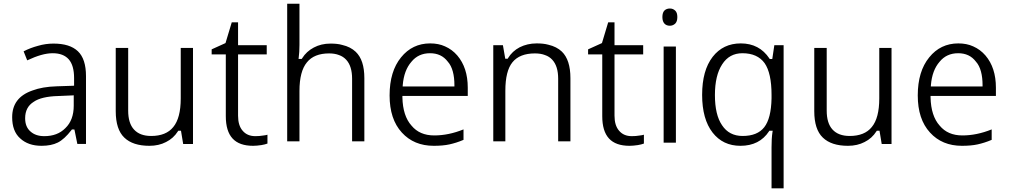

<svg xmlns="http://www.w3.org/2000/svg" viewBox="-20 -780 5467 1040"><path d="M445.8 -367.7C445.8 -429.7 431.2 -474.6 401.9 -502.4C372.6 -530.3 328.6 -543.9 270 -543.9C241.7 -543.9 213.4 -540 185.5 -531.7C158.2 -524.4 132.3 -514.6 107.9 -502L127.4 -453.1C181.6 -478.5 226.1 -491.7 265.6 -491.7C304.2 -491.7 333 -480.5 352.5 -458.5C371.6 -436.5 381.3 -402.8 381.3 -357.4V-323.2V-315.9L374 -315.4L287.1 -312.5C234.9 -311 190.9 -303.2 156.2 -290C81.5 -264.2 45.9 -215.8 45.9 -145C45.9 -94.7 60.1 -56.6 88.9 -30.8C117.7 -3.9 156.2 9.8 205.1 9.8C240.2 9.8 269.5 3.9 293 -7.8C316.4 -19.5 341.3 -42 367.2 -75.7L369.6 -78.6H373H377H382.8L384.3 -72.8L398.9 -0.5H445.8ZM145.5 -67.4C126 -84 116.2 -107.9 116.2 -139.6C116.2 -179.7 131.8 -209.5 162.6 -228.5C189.5 -247.6 235.4 -258.3 293.5 -259.8L371.6 -263.2L379.4 -263.7V-255.9V-207.5C379.4 -156.2 364.7 -115.2 334 -85.9C305.2 -56.6 267.1 -42.5 219.7 -42.5C189 -42.5 164.1 -50.8 145.5 -67.4Z M606.9 -177.7C606.9 -111.8 622.6 -64 653.3 -34.7C684.1 -4.9 729.5 9.8 789.6 9.8C823.2 9.8 853.5 2.9 879.4 -10.7C906.2 -23.9 927.7 -43.5 943.4 -68.4L945.8 -71.8H949.7H954.1H960.4L961.4 -65.4L972.2 0H1025.4V-520.5H959V-246.6C959 -175.8 945.3 -124 918.5 -91.8C892.6 -59.6 852.5 -43.5 798.8 -43.5C757.8 -43.5 727.1 -55.2 706.1 -78.1C684.6 -101.1 674.3 -135.7 674.3 -180.7V-520.5H606.9Z M1294.4 -71.8C1277.3 -91.3 1269.5 -118.7 1269.5 -153.3V-477.5V-485.4H1276.9H1424.8V-535.2H1276.9H1269.5V-542.5V-659.2H1235.4L1202.6 -550.3L1201.7 -546.9L1198.7 -545.4L1126.5 -512.7V-485.4H1195.8H1203.1V-477.5V-150.9C1203.1 -42 1251.5 9.8 1351.1 9.8C1364.3 9.8 1379.4 8.3 1396 5.9C1409.7 3.4 1420.4 1 1428.7 -2.4V-50.3C1423.3 -48.3 1414.1 -46.9 1405.3 -45.9C1391.6 -43.5 1377.9 -42.5 1362.8 -42.5C1334 -42.5 1311 -52.2 1294.4 -71.8Z M1953.6 -356.4C1953.6 -422.9 1938 -469.7 1906.7 -499.5C1888.2 -517.1 1863.8 -529.8 1833.5 -536.6C1815.4 -542 1793.5 -543.9 1770 -543.9C1736.3 -543.9 1706.1 -536.6 1679.7 -522.5C1652.8 -508.3 1631.8 -488.8 1616.7 -464.4L1614.3 -460.9H1610.4H1605.5H1597.2L1598.1 -469.2C1600.6 -486.8 1602.1 -509.8 1602.1 -537.1V-759.8H1535.6V-14.6H1602.1V-287.1C1602.1 -358.4 1615.7 -410.2 1642.6 -442.4C1668.5 -474.6 1708.5 -490.7 1762.7 -490.7C1782.7 -490.7 1800.8 -487.8 1815.9 -481.9C1831.5 -476.6 1844.7 -467.8 1855.5 -456.1C1877 -432.6 1887.2 -398.4 1887.2 -353.5V-14.6H1953.6Z M2415 2C2439 -3.4 2463.4 -10.7 2490.7 -22.5V-79.1C2436.5 -57.1 2383.8 -46.4 2332 -46.4C2279.3 -46.4 2238.3 -64 2209 -99.6C2177.7 -134.3 2161.1 -185.5 2159.7 -252.4V-260.3H2167H2513.7V-305.2C2513.7 -377.4 2494.6 -435.5 2457 -479.5C2438 -501.5 2416 -517.6 2390.6 -528.8C2367.2 -539.6 2340.3 -544.9 2310.1 -544.9C2245.6 -544.9 2192.9 -519.5 2152.3 -469.2C2111.3 -418.9 2090.3 -350.6 2090.3 -263.2C2090.3 -177.2 2112.3 -110.4 2156.7 -62C2200.2 -14.2 2257.8 9.8 2329.6 9.8C2362.3 9.8 2391.1 7.3 2415 2ZM2405.3 -446.3C2430.7 -418.5 2441.4 -372.1 2441.4 -319.3V-311.5H2434.1H2168.9H2161.1L2161.6 -319.8C2166 -372.6 2181.6 -414.6 2208.5 -445.3C2233.4 -476.1 2267.1 -491.7 2309.1 -491.7C2350.1 -491.7 2381.8 -477.1 2405.3 -446.3Z M3069.8 -356.4C3069.8 -422.9 3054.2 -470.7 3023.4 -500.5C3004.9 -518.1 2980.5 -530.8 2950.7 -537.6C2931.6 -543 2910.2 -544.9 2886.7 -544.9C2853 -544.9 2822.3 -537.6 2794.9 -523.9C2768.1 -509.8 2747.1 -490.2 2731.9 -465.3L2730 -461.9H2726.1H2722.7H2716.8L2715.8 -467.8L2704.1 -535.2H2651.9V-14.6H2717.3V-288.1C2717.3 -359.9 2730 -411.1 2755.9 -442.9C2781.7 -474.6 2822.3 -490.7 2877.4 -490.7C2898.4 -490.7 2916.5 -487.8 2931.6 -481.9C2947.8 -476.6 2960.9 -467.8 2971.7 -456.1C2993.2 -432.6 3003.4 -398.4 3003.4 -353.5V-14.6H3069.8Z M3333.5 -71.8C3316.4 -91.3 3308.6 -118.7 3308.6 -153.3V-477.5V-485.4H3315.9H3463.9V-535.2H3315.9H3308.6V-542.5V-659.2H3274.4L3241.7 -550.3L3240.7 -546.9L3237.8 -545.4L3165.5 -512.7V-485.4H3234.9H3242.2V-477.5V-150.9C3242.2 -42 3290.5 9.8 3390.1 9.8C3403.3 9.8 3418.5 8.3 3435.1 5.9C3448.7 3.4 3459.5 1 3467.8 -2.4V-50.3C3462.4 -48.3 3453.1 -46.9 3444.3 -45.9C3430.7 -43.5 3417 -42.5 3401.9 -42.5C3373 -42.5 3350.1 -52.2 3333.5 -71.8Z M3574.7 -527.8V-7.3H3641.1V-527.8ZM3608.4 -640.6C3619.6 -640.6 3628.9 -644.5 3637.2 -651.9C3644.5 -659.2 3648.9 -670.4 3648.9 -687.5C3648.9 -704.6 3645 -715.3 3637.2 -722.7C3628.9 -730.5 3619.6 -733.9 3608.4 -733.9C3596.7 -733.9 3586.9 -730.5 3579.1 -723.1C3572.3 -716.3 3567.9 -705.1 3567.9 -687.5C3567.9 -654.8 3585 -640.6 3608.4 -640.6Z M3891.1 -101.6C3865.2 -139.2 3852.5 -193.8 3852.5 -265.1C3852.5 -336.4 3865.7 -391.6 3891.6 -431.2C3917.5 -471.7 3954.1 -491.7 4001.5 -491.7C4055.7 -491.7 4095.7 -473.6 4121.6 -438C4146.5 -402.3 4159.2 -345.2 4159.2 -266.1V-247.1C4157.7 -174.3 4144.5 -122.6 4119.6 -90.8C4094.7 -59.1 4055.7 -43.5 4002.4 -43.5C3953.6 -43.5 3916.5 -63 3891.1 -101.6ZM4147.5 -71.8H4151.4H4157.2H4165.5L4164.1 -63.5C4160.6 -40.5 4159.2 -13.2 4159.2 18.6V240.2H4224.6V-535.2H4174.3L4164.1 -466.8L4163.1 -460.4H4157.2H4152.8H4149.4L4147.5 -463.4C4111.3 -517.6 4059.6 -544.9 3992.7 -544.9C3928.7 -544.9 3877.9 -520.5 3840.3 -472.2C3802.2 -422.9 3783.2 -354.5 3783.2 -266.1C3783.2 -178.7 3802.2 -110.4 3839.8 -62C3877 -14.2 3927.2 9.8 3990.7 9.8C4059.6 9.8 4111.3 -16.6 4145.5 -68.8Z M4390.6 -177.7C4390.6 -111.8 4406.2 -64 4437 -34.7C4467.8 -4.9 4513.2 9.8 4573.2 9.8C4606.9 9.8 4637.2 2.9 4663.1 -10.7C4689.9 -23.9 4711.4 -43.5 4727.1 -68.4L4729.5 -71.8H4733.4H4737.8H4744.1L4745.1 -65.4L4755.9 0H4809.1V-520.5H4742.7V-246.6C4742.7 -175.8 4729 -124 4702.1 -91.8C4676.3 -59.6 4636.2 -43.5 4582.5 -43.5C4541.5 -43.5 4510.7 -55.2 4489.7 -78.1C4468.3 -101.1 4458 -135.7 4458 -180.7V-520.5H4390.6Z M5275.9 2C5299.8 -3.4 5324.2 -10.7 5351.6 -22.5V-79.1C5297.4 -57.1 5244.6 -46.4 5192.9 -46.4C5140.1 -46.4 5099.1 -64 5069.8 -99.6C5038.6 -134.3 5022 -185.5 5020.5 -252.4V-260.3H5027.8H5374.5V-305.2C5374.5 -377.4 5355.5 -435.5 5317.9 -479.5C5298.8 -501.5 5276.9 -517.6 5251.5 -528.8C5228 -539.6 5201.2 -544.9 5170.9 -544.9C5106.4 -544.9 5053.7 -519.5 5013.2 -469.2C4972.2 -418.9 4951.2 -350.6 4951.2 -263.2C4951.2 -177.2 4973.1 -110.4 5017.6 -62C5061 -14.2 5118.7 9.8 5190.4 9.8C5223.1 9.8 5252 7.3 5275.9 2ZM5266.1 -446.3C5291.5 -418.5 5302.2 -372.1 5302.2 -319.3V-311.5H5294.9H5029.8H5022L5022.5 -319.8C5026.9 -372.6 5042.5 -414.6 5069.3 -445.3C5094.2 -476.1 5127.9 -491.7 5169.9 -491.7C5210.9 -491.7 5242.7 -477.1 5266.1 -446.3Z"/></svg>

Font: Sahel Light
Style: Regular
Weight: 300
Foundry: Saber Rastikerdar (saber.rastikerdar@gmail.com)
Version: Version 3.4.0